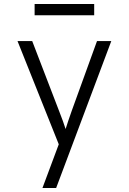

<svg xmlns="http://www.w3.org/2000/svg" viewBox="-20 -754 640 954"><path d="M152 -678H448V-734H152ZM191 180H259L533 -550H462L337 -205C325 -171 312 -133 306 -113C300 -133 286 -171 273 -204L140 -550H67L272 -37Z"/></svg>

Font: JetBrains Mono ExtraLight
Style: Regular
Weight: 240
Monospace: yes
Designer: Philipp Nurullin, Konstantin Bulenkov
Foundry: JetBrains
Version: Version 2.305